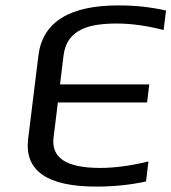

<svg xmlns="http://www.w3.org/2000/svg" viewBox="-20 -680 634 710"><path d="M412 -593C465 -593 523 -585 585 -569L594 -641C537 -654 479 -660 418 -660C236 -660 137 -598 122 -474L84 -166C70 -49 154 10 336 10C399 10 461 4 520 -9L529 -83C463 -67 404 -59 350 -59C226 -59 169 -96 178 -171L194 -301H524L532 -368H202L215 -475C227 -574 314 -593 412 -593Z"/></svg>

Font: Gamestation Text
Style: Italic
Weight: 400
Designer: Jonas Hecksher
Foundry: Jonas Hecksher, Playtypeª, e-types AS
Version: Version 1.003